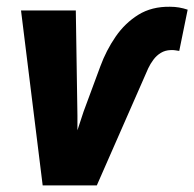

<svg xmlns="http://www.w3.org/2000/svg" viewBox="-20 -560 587 580"><path d="M232.4 -222.7 283.2 -359.9Q300.8 -407.7 329.1 -449Q357.4 -490.2 397.9 -515.4Q438.5 -540.5 493.7 -539.6Q507.8 -539.6 520.8 -537.4Q533.7 -535.2 546.9 -530.8L521.5 -406.2Q515.1 -407.2 508.5 -408.2Q502 -409.2 495.6 -408.7Q479 -408.2 466.1 -400.4Q453.1 -392.6 443.6 -379.9Q434.1 -367.2 427.7 -353.5L272.5 0H159.2ZM209 -528.3 213.9 -210.9V0H108.9L43.5 -528.3Z"/></svg>

Font: Roboto Black
Style: Italic
Weight: 900
Italic angle: -12°
Designer: Christian Robertson
Foundry: Google
Version: Version 3.0; 2020